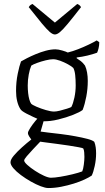

<svg xmlns="http://www.w3.org/2000/svg" viewBox="-20 -749 532 969"><path d="M224 200Q209 200 185.5 191Q162 182 135.5 167Q109 152 85.5 134.5Q62 117 47.5 100Q33 83 33 70Q33 56 50 36Q67 16 91.5 -6Q116 -28 138 -45Q134 -50 127.5 -60Q121 -70 121 -78Q121 -85 132.5 -103Q144 -121 158.5 -138.5Q173 -156 182 -163L205 -155L185 -85Q195 -83 223 -80Q251 -77 287 -72.5Q323 -68 359 -61.5Q395 -55 421.5 -48Q448 -41 456 -33Q461 -20 463 -5.5Q465 9 465 25Q465 57 458 89Q451 121 443 137Q430 146 406.5 157Q383 168 352.5 177.5Q322 187 289 193.5Q256 200 224 200ZM237 148Q255 148 285 143Q315 138 346 130.5Q377 123 395 116Q400 105 403 82Q406 59 406 43Q406 33 405 20Q404 7 400 0Q398 -2 377 -6Q356 -10 326.5 -14.5Q297 -19 266 -23Q235 -27 212 -30Q189 -33 183 -34Q166 -16 147 4Q128 24 115 39.5Q102 55 102 61Q102 69 118 83.5Q134 98 157 113Q180 128 202 138Q224 148 237 148ZM197 -137Q167 -150 146.5 -159.5Q126 -169 113 -176Q100 -183 92.5 -188.5Q85 -194 82 -200Q72 -216 66.5 -239Q61 -262 61 -290Q61 -336 69.5 -377Q78 -418 86 -439Q96 -445 115.5 -455Q135 -465 160 -475.5Q185 -486 211 -493Q237 -500 260 -500Q274 -500 294.5 -494Q315 -488 322 -484Q347 -490 375 -501Q403 -512 428 -524Q453 -536 468 -545L481 -536Q481 -520 477.5 -505.5Q474 -491 470 -483Q448 -475 421 -468.5Q394 -462 367 -459V-455Q378 -448 388 -440.5Q398 -433 409 -418Q416 -403 419.5 -383Q423 -363 423 -341Q423 -301 415.5 -261.5Q408 -222 397 -194Q383 -183 349 -169.5Q315 -156 274 -146Q233 -136 197 -137ZM253 -186Q264 -186 282.5 -190.5Q301 -195 318 -200.5Q335 -206 340 -209Q349 -226 355.5 -256.5Q362 -287 362 -318Q362 -347 359.5 -370Q357 -393 350 -406Q342 -414 323 -424.5Q304 -435 283.5 -442.5Q263 -450 248 -450Q233 -450 210.5 -444.5Q188 -439 167.5 -431.5Q147 -424 138 -418Q130 -400 125 -372.5Q120 -345 120 -318Q120 -298 122 -279.5Q124 -261 128 -247Q132 -233 137 -226Q142 -220 164 -210.5Q186 -201 211.5 -193.5Q237 -186 253 -186ZM257 -575Q246 -575 231 -588Q216 -601 191 -631Q166 -661 125 -713Q126 -715 130 -720Q134 -725 144 -729L257 -635L370 -729Q380 -725 384 -720Q388 -715 389 -713Q347 -659 322 -629Q297 -599 282.5 -587Q268 -575 257 -575Z"/></svg>

Font: Texturina 12pt Thin
Style: Regular
Weight: 250
Designer: Guillermo Torres Carreño
Foundry: Omnibus-Type
Version: Version 1.002